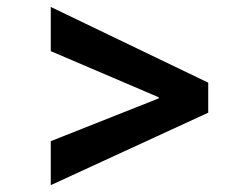

<svg xmlns="http://www.w3.org/2000/svg" viewBox="-20 -567 730 556"><path d="M127 -30.8V-158.2L439.9 -282.2V-285.2L127 -418.9V-546.9L583 -327.6V-240.7Z"/></svg>

Font: ADLaM Display
Style: Regular
Weight: 400
Designer: Mark Jamra, Neil Patel, Concept: Andrew Footit
Foundry: Microsoft
Version: Version 2.000; ttfautohint (v1.8.4.7-5d5b);gftools[0.9.28]